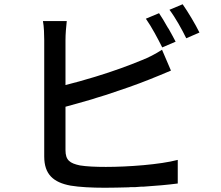

<svg xmlns="http://www.w3.org/2000/svg" viewBox="-20 -855 1040 903"><path d="M918 -702C900 -739 865 -798 839 -835L777 -809C805 -772 835 -718 856 -675L918 -702ZM806 -659C797 -676 786 -697 774 -718L768 -727C755 -751 740 -775 728 -793L666 -767C693 -729 723 -672 743 -632L806 -659ZM816 8V-103C733 -81 583 -70 478 -70C430 -70 386 -72 356 -77C309 -87 288 -101 288 -149V-353C326 -363 367 -375 409 -387L419 -390C424 -392 429 -393 434 -395L444 -398C453 -401 461 -403 470 -406L480 -409C553 -433 625 -458 682 -481C714 -493 752 -510 784 -523L742 -621C709 -600 680 -585 647 -572C587 -547 510 -519 431 -495L421 -492C376 -478 331 -466 288 -455V-666C288 -695 291 -729 294 -756H182C187 -729 188 -690 188 -666V-119C188 -35 231 3 312 18C354 25 411 28 473 28C508 28 546 27 585 26L595 25C599 25 603 25 606 25H617C626 24 634 24 643 23H654C714 19 771 14 816 8Z"/></svg>

Font: Glow Sans SC Normal Medium
Style: Regular
Weight: 600
Designer: Ryoko NISHIZUKA (kana, bopomofo & ideographs); Paul D. Hunt (Latin, Greek & Cyrillic); Sandoll Communications, Soo-young
Version: Version 0.93